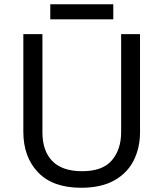

<svg xmlns="http://www.w3.org/2000/svg" viewBox="-20 -875 771 905"><path d="M640 -252Q640 -178 610 -118.5Q580 -59 518.5 -24.5Q457 10 362 10Q229 10 159.5 -62.5Q90 -135 90 -254V-714H180V-251Q180 -164 226.5 -116Q273 -68 367 -68Q464 -68 507.5 -119.5Q551 -171 551 -252V-714H640ZM514 -855V-784H217V-855Z"/></svg>

Font: Noto Sans Myanmar UI
Style: Regular
Weight: 400
Designer: Monotype Design Team
Foundry: Monotype Imaging Inc.
Version: Version 2.103; ttfautohint (v1.8.4.7-5d5b)